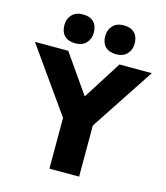

<svg xmlns="http://www.w3.org/2000/svg" viewBox="-143 -1031 978 1132"><g transform="rotate(15 346.5 -465.0)"><path d="M266 0V-349L273 -300L-10 -700H193.3L409.3 -390L311 -393L506 -700H703.3L432.3 -289L447.3 -357V0ZM471 -753Q427.3 -753 404.3 -776.3Q381.3 -799.7 381.3 -841.3Q381.3 -879 405 -904.3Q428.7 -929.7 471 -929.7Q514.7 -929.7 537.7 -906.7Q560.7 -883.7 560.7 -841.3Q560.7 -803.7 537 -778.3Q513.3 -753 471 -753ZM221.7 -753Q178 -753 155 -776.3Q132 -799.7 132 -841.3Q132 -879 155.7 -904.3Q179.3 -929.7 221.7 -929.7Q265.3 -929.7 288.3 -906.7Q311.3 -883.7 311.3 -841.3Q311.3 -803.7 287.7 -778.3Q264 -753 221.7 -753Z"/></g></svg>

Font: Lexend Medium
Style: Regular
Weight: 500
Designer: Bonnie Shaver-Troup, Thomas Jockin
Foundry: Lexend
Version: Version 1.005